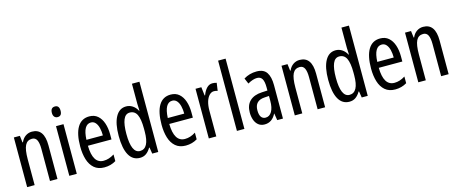

<svg xmlns="http://www.w3.org/2000/svg" viewBox="-44 -1378 4776 2006"><g transform="rotate(-15 2343.5 -375.0)"><path d="M262 -547Q393 -547 393 -364V0H312V-348Q312 -411 296 -443Q280 -475 244 -475Q192 -475 169 -429Q146 -383 146 -279V0H65V-537H130L139 -464H144Q161 -504 192.5 -525.5Q224 -547 262 -547Z M563 -739Q609 -739 609 -681Q609 -624 563 -624Q541 -624 528 -639Q515 -654 515 -681Q515 -739 563 -739ZM602 -537V0H521V-537Z M882 -546Q937 -546 973 -514.5Q1009 -483 1027 -429.5Q1045 -376 1045 -309V-253H790Q793 -59 909 -59Q938 -59 966.5 -68Q995 -77 1025 -96V-24Q969 10 900 10Q832 10 790 -26.5Q748 -63 729 -125Q710 -187 710 -265Q710 -402 753.5 -474Q797 -546 882 -546ZM882 -480Q841 -480 818 -440Q795 -400 791 -317H969Q969 -361 960 -398Q951 -435 931.5 -457.5Q912 -480 882 -480Z M1284 10Q1207 10 1167 -61Q1127 -132 1127 -268Q1127 -402 1167 -474.5Q1207 -547 1281 -547Q1318 -547 1349.5 -526.5Q1381 -506 1401 -468H1405Q1402 -513 1402 -542V-760H1483V0H1418L1407 -68H1402Q1380 -30 1351.5 -10Q1323 10 1284 10ZM1303 -59Q1402 -59 1402 -244V-274Q1402 -378 1378 -426.5Q1354 -475 1301 -475Q1254 -475 1232 -422Q1210 -369 1210 -268Q1210 -59 1303 -59Z M1762 -546Q1817 -546 1853 -514.5Q1889 -483 1907 -429.5Q1925 -376 1925 -309V-253H1670Q1673 -59 1789 -59Q1818 -59 1846.5 -68Q1875 -77 1905 -96V-24Q1849 10 1780 10Q1712 10 1670 -26.5Q1628 -63 1609 -125Q1590 -187 1590 -265Q1590 -402 1633.5 -474Q1677 -546 1762 -546ZM1762 -480Q1721 -480 1698 -440Q1675 -400 1671 -317H1849Q1849 -361 1840 -398Q1831 -435 1811.5 -457.5Q1792 -480 1762 -480Z M2214 -547Q2238 -547 2260 -540L2248 -456Q2231 -463 2208 -463Q2180 -463 2157.5 -439Q2135 -415 2123 -374Q2111 -333 2111 -280V0H2030V-537H2093L2104 -445H2109Q2126 -492 2152.5 -519.5Q2179 -547 2214 -547Z M2415 0H2334V-760H2415Z M2692 -547Q2768 -547 2800 -499Q2832 -451 2832 -362V0H2770L2758 -74H2756Q2714 10 2633 10Q2592 10 2565 -12.5Q2538 -35 2525.5 -71.5Q2513 -108 2513 -150Q2513 -230 2559 -274Q2605 -318 2690 -322L2751 -325V-360Q2751 -422 2734 -451Q2717 -480 2679 -480Q2635 -480 2578 -447L2552 -508Q2615 -547 2692 -547ZM2704 -263Q2596 -257 2596 -152Q2596 -103 2613 -79.5Q2630 -56 2661 -56Q2703 -56 2727.5 -97.5Q2752 -139 2752 -212V-266Z M3157 -547Q3288 -547 3288 -364V0H3207V-348Q3207 -411 3191 -443Q3175 -475 3139 -475Q3087 -475 3064 -429Q3041 -383 3041 -279V0H2960V-537H3025L3034 -464H3039Q3056 -504 3087.5 -525.5Q3119 -547 3157 -547Z M3550 10Q3473 10 3433 -61Q3393 -132 3393 -268Q3393 -402 3433 -474.5Q3473 -547 3547 -547Q3584 -547 3615.5 -526.5Q3647 -506 3667 -468H3671Q3668 -513 3668 -542V-760H3749V0H3684L3673 -68H3668Q3646 -30 3617.5 -10Q3589 10 3550 10ZM3569 -59Q3668 -59 3668 -244V-274Q3668 -378 3644 -426.5Q3620 -475 3567 -475Q3520 -475 3498 -422Q3476 -369 3476 -268Q3476 -59 3569 -59Z M4028 -546Q4083 -546 4119 -514.5Q4155 -483 4173 -429.5Q4191 -376 4191 -309V-253H3936Q3939 -59 4055 -59Q4084 -59 4112.5 -68Q4141 -77 4171 -96V-24Q4115 10 4046 10Q3978 10 3936 -26.5Q3894 -63 3875 -125Q3856 -187 3856 -265Q3856 -402 3899.5 -474Q3943 -546 4028 -546ZM4028 -480Q3987 -480 3964 -440Q3941 -400 3937 -317H4115Q4115 -361 4106 -398Q4097 -435 4077.5 -457.5Q4058 -480 4028 -480Z M4493 -547Q4624 -547 4624 -364V0H4543V-348Q4543 -411 4527 -443Q4511 -475 4475 -475Q4423 -475 4400 -429Q4377 -383 4377 -279V0H4296V-537H4361L4370 -464H4375Q4392 -504 4423.5 -525.5Q4455 -547 4493 -547Z"/></g></svg>

Font: Noto Sans Lao ExtraCondensed
Style: Regular
Weight: 400
Width: 2
Designer: Monotype Design Team
Foundry: Monotype Imaging Inc.
Version: Version 2.003; ttfautohint (v1.8.4.7-5d5b)